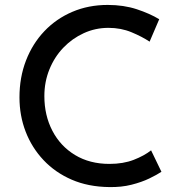

<svg xmlns="http://www.w3.org/2000/svg" viewBox="-20 -751 734 779"><path d="M635 -54Q617 -42 586 -27Q555 -12 513.5 -1.5Q472 9 423 8Q338 7 271 -22Q204 -51 156.5 -101.5Q109 -152 84 -217Q59 -282 59 -356Q59 -437 85.5 -505.5Q112 -574 160 -624.5Q208 -675 273.5 -703Q339 -731 417 -731Q482 -731 535 -713.5Q588 -696 626 -673L587 -582Q557 -602 514 -620Q471 -638 420 -638Q367 -638 320 -616.5Q273 -595 237 -557.5Q201 -520 180.5 -469.5Q160 -419 160 -361Q160 -283 192.5 -220.5Q225 -158 284.5 -122Q344 -86 424 -86Q480 -86 522.5 -102.5Q565 -119 593 -141Z"/></svg>

Font: Synthetic
Style: Regular
Weight: 400
Designer: Santiago Orozco
Foundry: Typemade
Version: Version 2.000; ttfautohint (v1.8.4.7-5d5b)